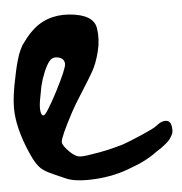

<svg xmlns="http://www.w3.org/2000/svg" viewBox="-65 -571 636 670"><g transform="rotate(-5 253.0 -236.5)"><path d="M470 -112Q492 -130 508.5 -126.5Q525 -123 525 -95Q526 -86 521.5 -77Q517 -68 512 -61.5Q507 -55 497.5 -47Q488 -39 482 -35Q476 -31 464.5 -23.5Q453 -16 451 -14Q427 2 402 13Q400 14 396.5 15.5Q393 17 389 18.5Q385 20 381 21.5Q377 23 374.5 24L372 25Q311 50 241 54Q169 58 136 41Q132 39 104 27Q76 15 64 6Q41 -9 20 -59Q-19 -149 -19 -218Q-19 -260 -4 -328Q-3 -332 -0.5 -345Q2 -358 4 -364.5Q6 -371 9 -382.5Q12 -394 15 -402Q18 -410 22 -418.5Q26 -427 30 -434Q51 -463 64 -476Q118 -532 201 -526Q287 -519 294 -469Q300 -430 289.5 -388.5Q279 -347 263.5 -320Q248 -293 220.5 -250Q193 -207 181 -184Q137 -101 137 -85Q137 -72 162 -48Q178 -33 190.5 -30Q203 -27 236 -33Q288 -40 349 -58Q372 -66 416 -85Q460 -104 470 -112ZM82 -183Q91 -183 132 -261Q172 -339 172 -355Q172 -374 151.5 -379.5Q131 -385 119 -370Q109 -358 99 -334Q89 -310 83 -285Q78 -260 74 -237Q70 -214 72 -198.5Q74 -183 82 -183Z"/></g></svg>

Font: Beth Ellen
Style: Regular
Weight: 400
Designer: Alyson Diaz
Version: Version 2.000